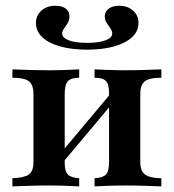

<svg xmlns="http://www.w3.org/2000/svg" viewBox="-20 -664 619 684"><path d="M316.9 0V-29Q346 -30.6 357.3 -42.3Q368.5 -54 368.5 -87.1V-333.1Q368.5 -363.7 357.3 -375.4Q346 -387.1 316.9 -387.1V-416.9Q332.3 -416.1 363.3 -414.9Q394.4 -413.7 426.6 -413.7Q462.1 -413.7 499.2 -414.9Q536.3 -416.1 554.8 -416.9V-387.1Q527.4 -387.1 510.9 -381.9Q494.4 -376.6 487.1 -364.1Q479.8 -351.6 479.8 -329V-87.1Q479.8 -65.3 487.1 -52.8Q494.4 -40.3 510.9 -35.1Q527.4 -29.8 554.8 -29V0Q536.3 -0.8 499.2 -2Q462.1 -3.2 426.6 -3.2Q394.4 -3.2 363.3 -2Q332.3 -0.8 316.9 0ZM24.2 0V-29Q66.1 -30.6 82.7 -42.3Q99.2 -54 99.2 -87.1V-329Q99.2 -362.1 82.7 -374.6Q66.1 -387.1 24.2 -387.1V-416.9Q43.5 -416.1 81.5 -414.9Q119.4 -413.7 155.6 -413.7Q187.1 -413.7 216.9 -414.9Q246.8 -416.1 262.1 -416.9V-387.1Q233.9 -387.1 222.2 -375Q210.5 -362.9 210.5 -329V-83.9Q210.5 -53.2 222.2 -41.9Q233.9 -30.6 262.1 -29V0Q246.8 -0.8 216.9 -2Q187.1 -3.2 155.6 -3.2Q119.4 -3.2 81.5 -2Q43.5 -0.8 24.2 0ZM200 -80.6 181.5 -100.8 379 -336.3 397.6 -316.1ZM290.3 -487.1Q234.7 -487.1 193.5 -498.8Q152.4 -510.5 130.2 -531.9Q108.1 -553.2 108.1 -582.3Q108.1 -608.9 127.4 -626.2Q146.8 -643.5 177.4 -643.5Q200.8 -643.5 214.1 -633.5Q227.4 -623.4 227.4 -605.6Q227.4 -591.9 221 -581.5Q214.5 -571 208.1 -562.1Q201.6 -553.2 201.6 -544.4Q201.6 -529 225.4 -520.2Q249.2 -511.3 290.3 -511.3Q331.5 -511.3 355.6 -520.2Q379.8 -529 379.8 -544.4Q379.8 -553.2 373.4 -562.5Q366.9 -571.8 360.1 -582.3Q353.2 -592.7 353.2 -605.6Q353.2 -622.6 367.3 -633.1Q381.5 -643.5 404 -643.5Q434.7 -643.5 454 -626.2Q473.4 -608.9 473.4 -582.3Q473.4 -553.2 450.8 -531.9Q428.2 -510.5 387.1 -498.8Q346 -487.1 290.3 -487.1Z"/></svg>

Font: Playfair
Style: Bold
Weight: 700
Designer: Claus Eggers Sørensen
Foundry: Claus Eggers Sørensen
Version: Version 2.001;gftools[0.9.30]